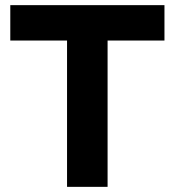

<svg xmlns="http://www.w3.org/2000/svg" viewBox="-20 -726 679 746"><path d="M240.5 0V-696H398V0ZM20 -568.5V-706H619V-568.5Z"/></svg>

Font: Outfit Thin
Style: Regular
Weight: 100
Designer: Rodrigo Fuenzalida
Foundry: fragTYPE
Version: Version 1.000